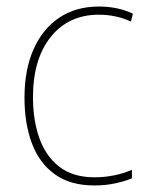

<svg xmlns="http://www.w3.org/2000/svg" viewBox="-20 -558 454 588"><path d="M269 10Q195 10 147.5 -24.5Q100 -59 77.5 -119.5Q55 -180 55 -259Q55 -344 82.5 -406.5Q110 -469 161 -503.5Q212 -538 283 -538Q341 -538 387 -516L381 -492Q357 -503 332.5 -508Q308 -513 283 -513Q190 -513 135.5 -445Q81 -377 81 -260Q81 -190 100.5 -135Q120 -80 161.5 -47.5Q203 -15 270 -15Q300 -15 329.5 -21Q359 -27 384 -38V-12Q363 -3 333 3.5Q303 10 269 10Z"/></svg>

Font: Noto Sans Myanmar SemiCondensed Thin
Style: Regular
Weight: 100
Width: 4
Designer: Monotype Design Team
Foundry: Monotype Imaging Inc.
Version: Version 2.107; ttfautohint (v1.8.4.7-5d5b)